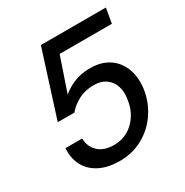

<svg xmlns="http://www.w3.org/2000/svg" viewBox="-164 -833 941 977"><g transform="rotate(-30 306.0 -344.0)"><path d="M264 12Q193 12 145 -13Q97 -38 74 -81.5Q51 -125 55 -183H153Q154 -135 186.5 -104Q219 -73 279 -73Q325 -73 361.5 -94.5Q398 -116 422 -153.5Q446 -191 452 -238Q460 -283 448 -317Q436 -351 408.5 -370Q381 -389 339 -389Q288 -389 248.5 -368Q209 -347 185 -317H87L209 -700H591L576 -613H269L201 -413Q230 -439 272 -456Q314 -473 366 -473Q418 -473 455.5 -455Q493 -437 516.5 -405Q540 -373 548.5 -331Q557 -289 550 -242Q539 -171 499.5 -113Q460 -55 399 -21.5Q338 12 264 12Z"/></g></svg>

Font: DM Sans 10pt Medium
Style: Italic
Weight: 500
Italic angle: -10°
Version: Version 4.004;gftools[0.9.30]